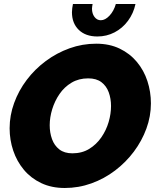

<svg xmlns="http://www.w3.org/2000/svg" viewBox="-20 -932 778 958"><path d="M303 6Q237 6 185.5 -18.5Q134 -43 99 -85Q64 -127 46 -180.5Q28 -234 28 -292Q28 -356 50.5 -418Q73 -480 113.5 -533.5Q154 -587 208.5 -627.5Q263 -668 327 -691Q391 -714 460 -714Q526 -714 577 -689.5Q628 -665 663 -623Q698 -581 715.5 -527.5Q733 -474 733 -416Q733 -352 710.5 -290.5Q688 -229 648 -175.5Q608 -122 554 -81Q500 -40 436 -17Q372 6 303 6ZM341 -167Q389 -167 425 -189Q461 -211 485.5 -246.5Q510 -282 522 -323Q534 -364 534 -403Q534 -440 522.5 -471.5Q511 -503 486 -522Q461 -541 420 -541Q373 -541 337 -519.5Q301 -498 277 -463Q253 -428 240.5 -387Q228 -346 228 -307Q228 -270 239.5 -238Q251 -206 276 -186.5Q301 -167 341 -167ZM483 -831Q505 -831 526.5 -854Q548 -877 558 -912H656Q646 -865 618.5 -828Q591 -791 551.5 -770.5Q512 -750 466 -750Q407 -750 373 -783Q339 -816 339 -871Q339 -881 340.5 -891.5Q342 -902 344 -912H442Q441 -906 440 -900Q439 -894 439 -889Q439 -864 451.5 -847.5Q464 -831 483 -831Z"/></svg>

Font: Raleway Thin Black
Style: Italic
Weight: 900
Italic angle: -12°
Version: Version 4.026